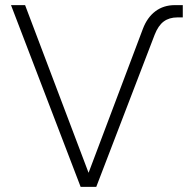

<svg xmlns="http://www.w3.org/2000/svg" viewBox="-20 -730 757 750"><path d="M295 0 23 -710H78L326 -55L538 -617Q555 -662 587 -686Q619 -710 663 -710H694V-662H673Q641 -662 619.5 -646Q598 -630 584 -594L356 0Z"/></svg>

Font: Geist ExtLt
Style: Regular
Weight: 400
Designer: Basement.studio, Andrés Briganti, Mateo Zaragoza
Foundry: Basement.studio, Vercel, Andrés Briganti, Guido Ferreyra, Mateo Zaragoza
Version: Version 1.401